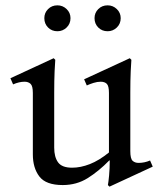

<svg xmlns="http://www.w3.org/2000/svg" viewBox="-20 -678 607 719"><path d="M542 -77 552 -54 390 21 384 15Q386 6 388.5 -20.5Q391 -47 391 -77H389Q350 -37 308.5 -11Q267 15 215 15Q152 15 127.5 -17Q103 -49 103 -100V-330Q103 -356 94.5 -364Q86 -372 72 -372Q52 -372 29 -362L19 -385L181 -460L187 -454Q186 -446 184.5 -411.5Q183 -377 183 -331V-125Q183 -90 197.5 -70Q212 -50 250 -50Q282 -50 316.5 -63.5Q351 -77 388 -107V-330Q388 -356 380 -364Q372 -372 357 -372Q344 -372 330 -367.5Q316 -363 305 -358L295 -381L466 -460L472 -454Q471 -446 469.5 -411.5Q468 -377 468 -331V-112Q468 -84 476.5 -76Q485 -68 499 -68Q521 -68 542 -77ZM195 -561Q174 -561 160 -575Q146 -589 146 -610Q146 -630 160 -644Q174 -658 195 -658Q215 -658 229.5 -644Q244 -630 244 -610Q244 -589 229.5 -575Q215 -561 195 -561ZM383 -561Q362 -561 348 -575Q334 -589 334 -610Q334 -630 348 -644Q362 -658 383 -658Q403 -658 417.5 -644Q432 -630 432 -610Q432 -589 417.5 -575Q403 -561 383 -561Z"/></svg>

Font: Bona Nova SC
Style: Regular
Weight: 400
Designer: Mateusz Machalski
Foundry: Capitalics
Version: Version 4.001; ttfautohint (v1.8.4.7-5d5b)